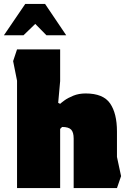

<svg xmlns="http://www.w3.org/2000/svg" viewBox="-33 -960 662 980"><path d="M54 0V-548L34 -648L54 -708H274V-546L264 -435L274 -430Q279 -435 296 -447.5Q313 -460 341 -471.5Q369 -483 404 -483Q494 -483 529 -432Q564 -381 564 -289V-159L585 -61L564 0H343V-253Q343 -285 330 -298.5Q317 -312 284 -312L274 -302V0ZM-13 -780 96 -940H197L305 -780H204L147 -838L87 -780Z"/></svg>

Font: Rowdies
Style: Bold
Weight: 700
Designer: Jaikishan Patel
Version: Version 1.000; ttfautohint (v1.8.3)